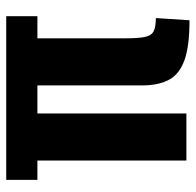

<svg xmlns="http://www.w3.org/2000/svg" viewBox="-26 -592 628 616"><g transform="rotate(-90 288.0 -284.0)"><path d="M531 10Q447 10 402 -6.5Q357 -23 339.5 -57Q322 -91 322 -141V-478H232V0H81V-478H19V-578H544V-478H473V-200Q473 -157 477 -135Q481 -113 495 -105.5Q509 -98 538 -98Z"/></g></svg>

Font: Oswald SemiBold
Style: Regular
Weight: 600
Designer: Vernon Adams
Foundry: Vernon Adams
Version: Version 4.103;gftools[0.9.33.dev8+g029e19f]